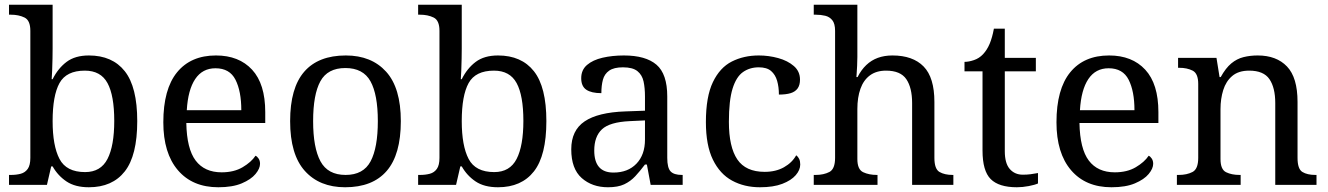

<svg xmlns="http://www.w3.org/2000/svg" viewBox="-20 -780 5602 810"><path d="M355 10Q297 10 260.5 -14.5Q224 -39 202 -78H196L178 0H18V-42H26Q49 -42 67.5 -47Q86 -52 97 -67.5Q108 -83 108 -114V-650Q108 -694 83.5 -706Q59 -718 26 -718H18V-760H202V-576Q202 -559 201.5 -532.5Q201 -506 200 -481.5Q199 -457 198 -446H202Q225 -492 261 -519Q297 -546 355 -546Q454 -546 506.5 -479.5Q559 -413 559 -269Q559 -124 506.5 -57Q454 10 355 10ZM339 -54Q405 -54 433.5 -109.5Q462 -165 462 -270Q462 -377 433.5 -429.5Q405 -482 338 -482Q260 -482 231 -429.5Q202 -377 202 -269Q202 -165 231 -109.5Q260 -54 339 -54Z M901 10Q792 10 730.5 -62Q669 -134 669 -264Q669 -404 727 -475Q785 -546 891 -546Q988 -546 1043.5 -486Q1099 -426 1099 -307V-261H766Q768 -152 805.5 -102.5Q843 -53 915 -53Q967 -53 1003.5 -74.5Q1040 -96 1058 -123Q1065 -120 1071 -111Q1077 -102 1077 -89Q1077 -69 1058 -46Q1039 -23 1000 -6.5Q961 10 901 10ZM998 -315Q998 -395 973.5 -443.5Q949 -492 889 -492Q834 -492 803.5 -446.5Q773 -401 768 -315Z M1436 10Q1328 10 1266 -59Q1204 -128 1204 -269Q1204 -409 1263.5 -477.5Q1323 -546 1439 -546Q1547 -546 1609 -477.5Q1671 -409 1671 -269Q1671 -128 1611.5 -59Q1552 10 1436 10ZM1438 -42Q1513 -42 1543.5 -99.5Q1574 -157 1574 -269Q1574 -381 1543 -437Q1512 -493 1437 -493Q1362 -493 1331.5 -437Q1301 -381 1301 -269Q1301 -157 1332 -99.5Q1363 -42 1438 -42Z M2081 10Q2023 10 1986.5 -14.5Q1950 -39 1928 -78H1922L1904 0H1744V-42H1752Q1775 -42 1793.5 -47Q1812 -52 1823 -67.5Q1834 -83 1834 -114V-650Q1834 -694 1809.5 -706Q1785 -718 1752 -718H1744V-760H1928V-576Q1928 -559 1927.5 -532.5Q1927 -506 1926 -481.5Q1925 -457 1924 -446H1928Q1951 -492 1987 -519Q2023 -546 2081 -546Q2180 -546 2232.5 -479.5Q2285 -413 2285 -269Q2285 -124 2232.5 -57Q2180 10 2081 10ZM2065 -54Q2131 -54 2159.5 -109.5Q2188 -165 2188 -270Q2188 -377 2159.5 -429.5Q2131 -482 2064 -482Q1986 -482 1957 -429.5Q1928 -377 1928 -269Q1928 -165 1957 -109.5Q1986 -54 2065 -54Z M2545 10Q2478 10 2434 -29Q2390 -68 2390 -150Q2390 -230 2446.5 -268Q2503 -306 2618 -310L2701 -313V-373Q2701 -409 2695 -436.5Q2689 -464 2669 -480Q2649 -496 2608 -496Q2570 -496 2550 -482Q2530 -468 2523.5 -443.5Q2517 -419 2517 -387Q2475 -387 2453.5 -401.5Q2432 -416 2432 -450Q2432 -485 2456.5 -506Q2481 -527 2522 -536.5Q2563 -546 2612 -546Q2704 -546 2749.5 -507Q2795 -468 2795 -373V-114Q2795 -72 2809 -57Q2823 -42 2857 -42H2860V0H2725L2709 -86H2701Q2680 -58 2660 -36.5Q2640 -15 2613.5 -2.5Q2587 10 2545 10ZM2568 -52Q2629 -52 2665 -89.5Q2701 -127 2701 -191V-272L2637 -269Q2552 -265 2519.5 -234.5Q2487 -204 2487 -145Q2487 -52 2568 -52Z M3186 10Q3120 10 3068.5 -18Q3017 -46 2987.5 -106.5Q2958 -167 2958 -265Q2958 -372 2987.5 -433.5Q3017 -495 3067.5 -520.5Q3118 -546 3181 -546Q3223 -546 3263 -535Q3303 -524 3329 -501.5Q3355 -479 3355 -444Q3355 -421 3345 -407Q3335 -393 3315.5 -387Q3296 -381 3266 -381Q3266 -413 3258.5 -439Q3251 -465 3233 -480.5Q3215 -496 3181 -496Q3143 -496 3114.5 -476Q3086 -456 3070.5 -406Q3055 -356 3055 -266Q3055 -160 3090.5 -107.5Q3126 -55 3206 -55Q3253 -55 3287.5 -74.5Q3322 -94 3339 -125Q3347 -119 3351.5 -109.5Q3356 -100 3356 -86Q3356 -63 3337 -41Q3318 -19 3280.5 -4.5Q3243 10 3186 10Z M3413 0V-42H3421Q3455 -42 3479 -54.5Q3503 -67 3503 -114V-650Q3503 -680 3491.5 -694.5Q3480 -709 3461.5 -713.5Q3443 -718 3421 -718H3413V-760H3597V-540Q3597 -522 3596 -502.5Q3595 -483 3594 -469Q3593 -455 3593 -455H3598Q3613 -485 3634.5 -505.5Q3656 -526 3683.5 -536Q3711 -546 3745 -546Q3831 -546 3876.5 -499.5Q3922 -453 3922 -350V-114Q3922 -67 3943.5 -54.5Q3965 -42 3999 -42H4002V0H3828V-345Q3828 -410 3803.5 -446Q3779 -482 3718 -482Q3677 -482 3650 -462Q3623 -442 3610 -405.5Q3597 -369 3597 -320V-109Q3597 -65 3621.5 -53.5Q3646 -42 3679 -42H3682V0Z M4270 10Q4194 10 4159.5 -24.5Q4125 -59 4125 -145V-479H4049V-519Q4067 -519 4089 -526.5Q4111 -534 4127 -551Q4144 -569 4155 -595Q4166 -621 4173 -659H4219V-536H4350V-479H4219V-142Q4219 -91 4240 -67Q4261 -43 4295 -43Q4313 -43 4328 -45Q4343 -47 4359 -50V-6Q4346 0 4320 5Q4294 10 4270 10Z M4669 10Q4560 10 4498.5 -62Q4437 -134 4437 -264Q4437 -404 4495 -475Q4553 -546 4659 -546Q4756 -546 4811.5 -486Q4867 -426 4867 -307V-261H4534Q4536 -152 4573.5 -102.5Q4611 -53 4683 -53Q4735 -53 4771.5 -74.5Q4808 -96 4826 -123Q4833 -120 4839 -111Q4845 -102 4845 -89Q4845 -69 4826 -46Q4807 -23 4768 -6.5Q4729 10 4669 10ZM4766 -315Q4766 -395 4741.5 -443.5Q4717 -492 4657 -492Q4602 -492 4571.5 -446.5Q4541 -401 4536 -315Z M4945 0V-42H4953Q4987 -42 5011 -54.5Q5035 -67 5035 -114V-426Q5035 -470 5011.5 -482Q4988 -494 4955 -494H4950V-536H5112L5125 -455H5130Q5151 -493 5174.5 -512.5Q5198 -532 5226 -539Q5254 -546 5286 -546Q5365 -546 5409.5 -499.5Q5454 -453 5454 -350V-114Q5454 -67 5474.5 -54.5Q5495 -42 5529 -42H5534V0H5360V-345Q5360 -410 5335.5 -446Q5311 -482 5250 -482Q5205 -482 5178.5 -459.5Q5152 -437 5140.5 -400Q5129 -363 5129 -320V-109Q5129 -65 5152.5 -53.5Q5176 -42 5209 -42H5214V0Z"/></svg>

Font: Noto Serif NP Hmong
Style: Regular
Weight: 400
Designer: Dalton Maag Ltd
Foundry: Dalton Maag Ltd
Version: Version 1.001